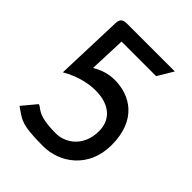

<svg xmlns="http://www.w3.org/2000/svg" viewBox="-175 -673 777 777"><g transform="rotate(45 214.0 -284.5)"><path d="M23 -37C70 -6 75 11 206 11C300 11 399 -57 399 -188C399 -332 310 -384 221 -384C183 -384 152 -372 125 -356L131 -513H329L369 -580H97C71 -580 62 -572 61 -548L51 -257C166 -325 323 -316 323 -192C323 -104 260 -62 206 -62C92 -62 92 -95 73 -97Z"/></g></svg>

Font: Charger Pro
Style: Nar
Weight: 400
Designer: Jasper
Foundry: Cannot Into Space Fonts
Version: Version 1.09